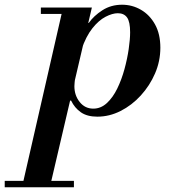

<svg xmlns="http://www.w3.org/2000/svg" viewBox="-133 -482 740 813"><path d="M-37 298 134 -450H256L81 298ZM-113 311V284H180V311ZM279 12Q236 12 209.5 -6.5Q183 -25 168 -56H161L185 -151Q184 -141 183 -133Q182 -125 182 -117Q182 -78 204.5 -50Q227 -22 262 -22Q294 -22 319.5 -45.5Q345 -69 363.5 -107Q382 -145 394 -189Q406 -233 412 -274.5Q418 -316 418 -345Q418 -390 405 -408Q392 -426 366 -426Q343 -426 314 -411Q285 -396 258 -362Q231 -328 212 -272L236 -385H243Q264 -415 300.5 -438.5Q337 -462 384 -462Q427 -462 464 -440.5Q501 -419 523.5 -378.5Q546 -338 546 -280Q546 -223 523.5 -171Q501 -119 463 -77.5Q425 -36 377.5 -12Q330 12 279 12ZM40 -423V-450H244V-423Z"/></svg>

Font: Libre Bodoni Medium
Style: Italic
Weight: 500
Italic angle: -13°
Designer: Pablo Impallari, Rodrigo Fuenzalida
Foundry: Impallari Type
Version: Version 2.005;gftools[0.9.23]